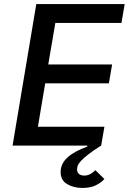

<svg xmlns="http://www.w3.org/2000/svg" viewBox="-20 -718 640 947"><path d="M159 -698H595L579 -605H253L218 -400H533L517 -307H203L167 -93H495L479 0Q439 25 415.5 43.5Q392 62 379.5 75.5Q367 89 363.5 99Q360 109 360 117Q360 132 369.5 140Q379 148 396 148Q410 148 423.5 141.5Q437 135 450 121L495 165Q479 183 452.5 196Q426 209 387 209Q343 209 311 190Q279 171 279 130Q279 90 312.5 59Q346 28 411 5L410 0H42Z"/></svg>

Font: IBM Plex Mono Medium
Style: Italic
Weight: 500
Italic angle: -9°
Monospace: yes
Designer: Mike Abbink, Paul van der Laan, Pieter van Rosmalen
Foundry: Bold Monday
Version: Version 2.3